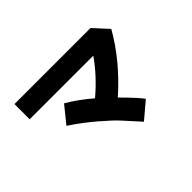

<svg xmlns="http://www.w3.org/2000/svg" viewBox="-119 -961 1238 1238"><g transform="rotate(-45 500.0 -341.5)"><path d="M229.5 -340.8 321.3 -454.1Q399.4 -409.2 485.4 -335.9Q595.7 -428.7 671.9 -538.1H91.8V-676.8H785.2L876 -578.1Q770.5 -392.6 592.8 -235.4Q688.5 -139.6 714.8 -101.6L601.6 -5.9Q529.3 -86.9 498.5 -120.1Q467.8 -153.3 394 -216.8Q320.3 -280.3 229.5 -340.8Z"/></g></svg>

Font: Gothic A1 Black
Style: Regular
Weight: 900
Version: Version 2.50